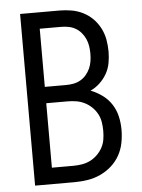

<svg xmlns="http://www.w3.org/2000/svg" viewBox="-53 -777 605 819"><g transform="rotate(-5 250.0 -367.5)"><path d="M64 0V-735H233Q259 -735 284.5 -730.5Q310 -726 333 -714.5Q356 -703 374.5 -684.5Q393 -666 405 -642.5Q417 -619 421.5 -593.5Q426 -568 426 -542Q426 -518 421.5 -493.5Q417 -469 405 -448Q393 -427 375 -410Q357 -393 335 -383Q361 -373 384.5 -356Q408 -339 423.5 -315Q439 -291 445.5 -263Q452 -235 452 -206Q452 -178 446.5 -149.5Q441 -121 427 -96Q413 -71 391.5 -52Q370 -33 344 -21Q318 -9 289.5 -4.5Q261 0 233 0ZM142 -416H233Q249 -416 265 -419Q281 -422 295 -430Q309 -438 319.5 -450.5Q330 -463 336.5 -477.5Q343 -492 345.5 -508Q348 -524 348 -541Q348 -557 345.5 -573Q343 -589 336.5 -603.5Q330 -618 319.5 -630.5Q309 -643 295 -651Q281 -659 265 -662Q249 -665 233 -665H142ZM142 -70H233Q252 -70 270.5 -73Q289 -76 305.5 -84Q322 -92 336 -105.5Q350 -119 359 -135.5Q368 -152 371 -170.5Q374 -189 374 -208Q374 -226 371 -245Q368 -264 359 -280.5Q350 -297 336.5 -310Q323 -323 306 -331.5Q289 -340 270.5 -343Q252 -346 233 -346H142Z"/></g></svg>

Font: Iosevka Term
Style: Regular
Weight: 400
Monospace: yes
Designer: Belleve Invis
Foundry: Belleve Invis
Version: Version 30.0.1